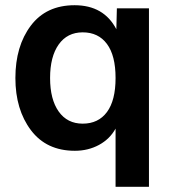

<svg xmlns="http://www.w3.org/2000/svg" viewBox="-20 -566 661 736"><path d="M551 150H423V-73Q401 -33 359.5 -10.5Q318 12 267 12Q158 12 98.5 -67Q39 -146 39 -267Q39 -389 98 -467.5Q157 -546 266 -546Q378 -546 426 -454L428 -534H551ZM297 -92Q357 -92 390 -136.5Q423 -181 423 -267Q423 -353 390 -397.5Q357 -442 297 -442Q238 -442 205 -395.5Q172 -349 172 -267Q172 -185 205 -138.5Q238 -92 297 -92Z"/></svg>

Font: Txt Sans SemiBold
Style: Regular
Weight: 600
Designer: Open Source
Foundry: XRLN
Version: Version 1.0